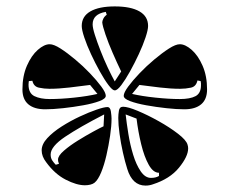

<svg xmlns="http://www.w3.org/2000/svg" viewBox="-20 -821 716 599"><path d="M338 -539Q331 -539 318.5 -555.5Q306 -572 291.5 -598Q277 -624 264 -652Q251 -680 243 -704Q235 -728 235 -740Q235 -770 262 -785.5Q289 -801 338 -801Q388 -801 415 -785.5Q442 -770 442 -740Q442 -728 434 -704Q426 -680 413 -652Q400 -624 385.5 -598Q371 -572 358.5 -555.5Q346 -539 338 -539ZM338 -567 358 -598Q345 -625 331.5 -656Q318 -687 309 -713.5Q300 -740 299 -751Q299 -756 302.5 -763Q306 -770 313 -775L310 -784Q269 -777 269 -745Q269 -734 276 -712Q283 -690 293.5 -663Q304 -636 316 -610.5Q328 -585 338 -567ZM121 -480Q87 -480 68.5 -495.5Q50 -511 50 -542Q50 -584 64 -616Q78 -648 98 -665.5Q118 -683 135 -683Q148 -683 169 -669.5Q190 -656 214.5 -635.5Q239 -615 260.5 -592.5Q282 -570 296 -551Q310 -532 310 -522Q310 -513 290 -505.5Q270 -498 239.5 -492.5Q209 -487 177 -483.5Q145 -480 121 -480ZM555 -480Q531 -480 499 -483.5Q467 -487 436.5 -492.5Q406 -498 386 -505.5Q366 -513 366 -522Q366 -532 380 -551Q394 -570 415.5 -592.5Q437 -615 461.5 -635.5Q486 -656 507 -669.5Q528 -683 541 -683Q558 -683 578 -665.5Q598 -648 612 -616Q626 -584 626 -542Q626 -511 607.5 -495.5Q589 -480 555 -480ZM541 -512Q573 -512 590 -521Q607 -530 607 -555Q607 -558 607 -561Q607 -564 606 -568L596 -570Q592 -551 575.5 -547.5Q559 -544 542 -544Q513 -544 479 -548Q445 -552 415 -556L392 -528Q422 -521 464.5 -516.5Q507 -512 541 -512ZM135 -512Q170 -512 212 -516.5Q254 -521 284 -528L261 -556Q231 -552 197 -548Q163 -544 134 -544Q118 -544 101.5 -547.5Q85 -551 81 -569L70 -568Q70 -567 69.5 -564Q69 -561 69 -557Q69 -530 87.5 -521Q106 -512 135 -512ZM434 -242Q393 -242 377 -294Q370 -316 363.5 -345Q357 -374 353 -403Q349 -432 349 -453Q349 -464 351 -476Q353 -488 364 -488Q379 -488 410 -475Q441 -462 475 -443Q509 -424 535 -404Q561 -384 565 -370Q566 -367 566.5 -364Q567 -361 567 -358Q567 -333 538.5 -298Q510 -263 457 -246Q446 -242 434 -242ZM245 -243Q219 -243 185 -260.5Q151 -278 124 -315Q110 -333 110 -352Q110 -371 127.5 -390Q145 -409 172.5 -426.5Q200 -444 229 -457.5Q258 -471 281.5 -479Q305 -487 315 -487Q324 -487 326 -473Q328 -459 328 -451Q328 -428 323.5 -397.5Q319 -367 312 -336.5Q305 -306 295.5 -283Q286 -260 275 -251Q270 -247 262 -245Q254 -243 245 -243ZM154 -307 164 -310Q162 -315 161.5 -317.5Q161 -320 161 -323Q161 -335 179.5 -351Q198 -367 223 -382.5Q248 -398 271 -410.5Q294 -423 303 -427L305 -464Q229 -425 183.5 -394.5Q138 -364 138 -339Q138 -328 143 -320.5Q148 -313 154 -307ZM451 -266Q466 -266 476 -272V-282Q458 -282 444 -307Q430 -332 420.5 -371Q411 -410 406 -451L372 -464Q375 -437 380.5 -403Q386 -369 395.5 -338Q405 -307 419 -286.5Q433 -266 451 -266Z"/></svg>

Font: Diplomata
Style: Regular
Weight: 400
Designer: Eduardo Rodriguez Tunni
Foundry: Eduardo Rodriguez Tunni
Version: Version 1.002; ttfautohint (v1.8.4.7-5d5b);gftools[0.9.23]